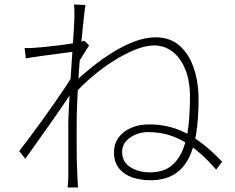

<svg xmlns="http://www.w3.org/2000/svg" viewBox="-20 -800 1040 849"><path d="M936 -50Q888 -105 841.5 -141.5Q795 -178 745 -197Q695 -216 635 -216Q606 -216 579.5 -205Q553 -194 536.5 -174.5Q520 -155 520 -129Q520 -84 556 -61Q592 -38 642 -38Q700 -38 734.5 -64.5Q769 -91 788 -137Q807 -183 813.5 -244Q820 -305 820 -373Q820 -443 799 -494Q778 -545 742.5 -572Q707 -599 661 -599Q624 -599 577 -580Q530 -561 481 -530Q432 -499 387 -460.5Q342 -422 308 -384L311 -438Q343 -468 385 -502Q427 -536 474.5 -566Q522 -596 572 -615.5Q622 -635 668 -635Q732 -635 774 -598Q816 -561 837 -498.5Q858 -436 858 -361Q858 -275 847.5 -208.5Q837 -142 812 -96Q787 -50 746 -26.5Q705 -3 645 -3Q603 -3 566.5 -15Q530 -27 507 -54.5Q484 -82 484 -127Q484 -164 504.5 -192Q525 -220 560.5 -235Q596 -250 639 -250Q728 -250 803.5 -211Q879 -172 962 -85ZM316 -573Q308 -572 283.5 -568.5Q259 -565 226.5 -561Q194 -557 159.5 -552Q125 -547 94 -542L89 -588Q102 -587 114 -587.5Q126 -588 138 -589Q155 -590 183.5 -593Q212 -596 244.5 -600Q277 -604 306 -609Q335 -614 353 -620L374 -599Q365 -585 354.5 -568.5Q344 -552 334 -535Q324 -518 316 -503L307 -408Q289 -379 263 -341Q237 -303 207.5 -261Q178 -219 148 -177Q118 -135 92 -98L65 -132Q83 -155 110 -191Q137 -227 166.5 -268Q196 -309 224 -349Q252 -389 273 -421Q294 -453 303 -470L308 -541ZM309 -718Q309 -732 309 -749Q309 -766 307 -780L358 -778Q355 -762 350.5 -719.5Q346 -677 340 -618Q334 -559 329.5 -493Q325 -427 322 -363Q319 -299 319 -246Q319 -197 319 -162.5Q319 -128 319.5 -95.5Q320 -63 322 -20Q323 -7 323.5 5Q324 17 325 29H279Q280 22 281 7.5Q282 -7 282 -19Q282 -67 282 -100.5Q282 -134 282 -167.5Q282 -201 282 -249Q282 -271 284 -311.5Q286 -352 289 -402Q292 -452 295.5 -503.5Q299 -555 302 -600.5Q305 -646 307 -677.5Q309 -709 309 -718Z"/></svg>

Font: Noto Sans KR ExtraLight
Style: Regular
Weight: 250
Designer: Ryoko NISHIZUKA  (kana, bopomofo & ideographs); Paul D. Hunt (Latin, Greek & Cyrillic); Sandoll Communications , Soo-you
Foundry: Adobe
Version: Version 2.004-H2;hotconv 1.0.118;makeotfexe 2.5.65603